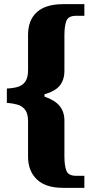

<svg xmlns="http://www.w3.org/2000/svg" viewBox="-20 -780 439 924"><path d="M283 124Q200 124 157.5 83.5Q115 43 115 -26V-196Q115 -233 101 -251.5Q87 -270 64 -276.5Q41 -283 13 -285V-354Q41 -355 64.5 -361.5Q88 -368 101.5 -387Q115 -406 115 -442V-613Q115 -683 157.5 -721.5Q200 -760 283 -760H386V-704H346Q309 -704 299.5 -679.5Q290 -655 290 -610V-440Q290 -396 268 -368.5Q246 -341 194 -326V-315Q244 -298 267 -270Q290 -242 290 -199V-28Q290 17 299.5 41.5Q309 66 346 66H386V124Z"/></svg>

Font: Noto Serif Thai Condensed Black
Style: Regular
Weight: 900
Width: 3
Designer: Monotype Design Team
Foundry: Monotype Imaging Inc.
Version: Version 2.002; ttfautohint (v1.8.4.7-5d5b)